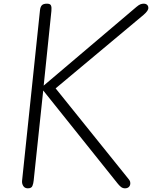

<svg xmlns="http://www.w3.org/2000/svg" viewBox="-20 -1024 827 1044"><path d="M659.5 0Q647 0 637.2 -8Q627.5 -16 619 -27L215 -532L163 -41.5Q161.5 -26 156.2 -13Q151 0 131.5 0Q114.5 0 106.5 -12.8Q98.5 -25.5 100 -41L197.5 -969Q199.5 -986.5 207.5 -995.2Q215.5 -1004 235.5 -1004Q253 -1004 257.2 -994.2Q261.5 -984.5 259.5 -964.5L217.5 -558.5L722 -986.5Q735 -997.5 743.8 -1000.8Q752.5 -1004 761.5 -1004Q773 -1004 779.5 -998Q786 -992 786.5 -983Q787.5 -975 781.2 -965.2Q775 -955.5 760.5 -943L282.5 -543.5L677.5 -52.5Q683 -46 685.8 -40.5Q688.5 -35 688.5 -27.5Q688.5 -15 680.8 -7.5Q673 0 659.5 0Z"/></svg>

Font: Edu SA Hand Cursive
Style: Regular
Weight: 400
Designer: Tina and Corey Anderson, Eben Sorkin, Mirko Velimirovic
Foundry: Google for Education
Version: Version 2.000